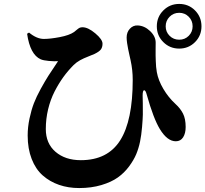

<svg xmlns="http://www.w3.org/2000/svg" viewBox="-20 -890 1040 972"><path d="M967.3 -676.8Q934.6 -644 887.2 -644Q839.8 -644 806.9 -676.8Q773.9 -709.5 773.9 -756.8Q773.9 -804.2 806.9 -837.2Q839.8 -870.1 887.2 -870.1Q934.6 -870.1 967.3 -837.2Q1000 -804.2 1000 -756.8Q1000 -709.5 967.3 -676.8ZM887.2 -825.2Q858.4 -825.2 838.6 -805.2Q818.8 -785.2 818.8 -756.8Q818.8 -728.5 838.6 -708.7Q858.4 -689 887.2 -689Q916 -689 935.5 -708.7Q955.1 -728.5 955.1 -756.8Q955.1 -785.6 935.3 -805.4Q915.5 -825.2 887.2 -825.2ZM186 -589.8Q132.3 -613.8 117.2 -719.2L127 -725.1Q166 -692.9 202.1 -692.9Q233.9 -692.9 282.5 -702.1Q331.1 -711.4 355 -728Q360.4 -731.9 369.1 -739.5Q377.9 -747.1 383.5 -749.5Q389.2 -752 397.9 -752Q425.8 -752 462.4 -721.2Q499 -690.4 499 -668.9Q499 -651.4 491 -640.1Q482.9 -628.9 459 -617.2Q451.2 -613.3 427.5 -604.2Q403.8 -595.2 385.3 -585Q366.7 -574.7 352.1 -560.1Q324.2 -532.2 300.5 -499.5Q276.9 -466.8 256.1 -426.3Q235.4 -385.7 223.6 -336.9Q211.9 -288.1 211.9 -236.8Q211.9 -163.6 261.2 -121.3Q310.5 -79.1 389.2 -79.1Q524.9 -79.1 588.4 -179.4Q651.9 -279.8 651.9 -485.8Q651.9 -536.1 641.1 -585Q640.1 -588.9 635.7 -609.1Q631.3 -629.4 628.7 -641.8Q626 -654.3 623.5 -671.6Q621.1 -689 621.1 -700.2Q621.1 -727.1 637.5 -744.6Q653.8 -762.2 676.8 -761.2Q711.4 -759.8 739.7 -732.9Q768.1 -706.1 768.1 -673.8Q768.1 -664.1 767.8 -641.1Q767.6 -618.2 767.8 -608.2Q768.1 -598.1 768.6 -581.5Q769 -564.9 770.3 -551.8Q771.5 -538.6 773.9 -524.9Q781.2 -483.4 807.1 -439.7Q833 -396 868.2 -363.8Q893.1 -341.3 906.5 -314.9Q919.9 -288.6 919.9 -247.1Q919.9 -214.8 907 -194.8Q894 -174.8 870.1 -174.8Q826.7 -174.8 789.1 -236.8Q756.8 -290 723.1 -410.2Q717.3 -433.1 710 -433.1Q702.1 -433.1 702.1 -405.8Q702.1 -403.8 702.9 -368.7Q703.6 -333.5 703.1 -310.1Q702.6 -286.6 699.2 -246.6Q695.8 -206.5 689 -172.9Q682.1 -139.6 669.7 -109.6Q657.2 -79.6 633.1 -47.1Q608.9 -14.6 576.4 8.5Q543.9 31.7 493.2 46.9Q442.4 62 380.9 62Q325.7 62 279.1 45.9Q232.4 29.8 196.5 -1.7Q160.6 -33.2 140.4 -85.2Q120.1 -137.2 120.1 -204.1Q120.1 -246.6 129.4 -290Q138.7 -333.5 151.4 -366.7Q164.1 -399.9 186.5 -440.7Q209 -481.4 224.9 -506.3Q240.7 -531.2 267.6 -570.8Q272 -577.1 273.9 -580.1Q254.4 -579.1 227.1 -581.5Q199.7 -584 186 -589.8Z"/></svg>

Font: Noto Serif JP Black
Style: Regular
Weight: 900
Designer: Ryoko NISHIZUKA  (kana & ideographs); Frank Grießhammer (Latin, Greek & Cyrillic); Wenlong ZHANG  (bopomofo); Sandoll Co
Foundry: Adobe Systems Incorporated
Version: Version 1.001;PS 1.001;hotconv 16.6.54;makeotf.lib2.5.65590